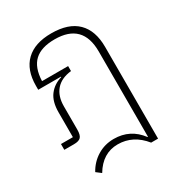

<svg xmlns="http://www.w3.org/2000/svg" viewBox="-185 -700 960 1033"><g transform="rotate(-30 295.5 -184.0)"><path d="M501 -370V200H458Q392 118 297 118Q203 118 148 210L118 187Q145 138 191 110Q237 82 293 82Q395 82 456 164H459V-366Q459 -541 286 -541Q202 -541 160 -502Q118 -463 115 -380H277V-349Q214 -342 181.5 -304.5Q149 -267 149 -204V-60Q149 -26 137 -13Q125 0 94 0H34V-36H108V-190Q108 -257 137 -295Q166 -333 215 -347V-350H74V-374Q74 -473 128.5 -525.5Q183 -578 286 -578Q393 -578 447 -524.5Q501 -471 501 -370Z"/></g></svg>

Font: Anuphan ExtraLight
Style: Regular
Weight: 200
Designer: Cadson Demak
Version: Version 3.001